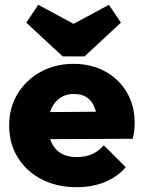

<svg xmlns="http://www.w3.org/2000/svg" viewBox="-20 -766 594 797"><path d="M298 11Q216 11 153 -21.5Q90 -54 54 -112Q18 -170 18 -245Q18 -319 53 -376.5Q88 -434 148.5 -467.5Q209 -501 285 -501Q359 -501 416.5 -469.5Q474 -438 506.5 -382.5Q539 -327 539 -256Q539 -241 537.5 -225.5Q536 -210 531 -190L100 -188V-300L462 -303L384 -254Q383 -295 372 -321.5Q361 -348 340 -362Q319 -376 287 -376Q254 -376 230 -360Q206 -344 193 -315Q180 -286 180 -245Q180 -203 194 -173.5Q208 -144 234 -129Q260 -114 298 -114Q334 -114 361.5 -126Q389 -138 411 -163L502 -72Q466 -31 414.5 -10Q363 11 298 11ZM432 -746 482 -672 331 -532H240L89 -672L139 -746L354 -630H217Z"/></svg>

Font: Outfit ExtraBold
Style: Regular
Weight: 800
Designer: Rodrigo Fuenzalida
Foundry: fragTYPE
Version: Version 1.100;gftools[0.9.27]